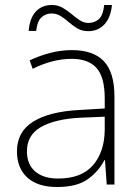

<svg xmlns="http://www.w3.org/2000/svg" viewBox="-20 -740 561 770"><path d="M269 -539Q354 -539 396.5 -494.5Q439 -450 439 -353V0H408L401 -98H399Q375 -52 331.5 -21Q288 10 209 10Q131 10 89.5 -28Q48 -66 48 -133Q48 -212 113.5 -252.5Q179 -293 300 -299L400 -305V-345Q400 -431 367 -467.5Q334 -504 268 -504Q191 -504 111 -464L99 -498Q137 -516 180 -527.5Q223 -539 269 -539ZM304 -268Q202 -263 145 -231Q88 -199 88 -133Q88 -81 121 -52.5Q154 -24 213 -24Q307 -24 353 -77.5Q399 -131 400 -219V-272ZM95 -616Q99 -667 123.5 -693.5Q148 -720 188 -720Q212 -720 231 -709Q250 -698 266.5 -684Q283 -670 299.5 -659Q316 -648 335 -648Q358 -648 375.5 -662.5Q393 -677 398 -720H429Q424 -669 398.5 -642Q373 -615 334 -615Q309 -615 290.5 -626Q272 -637 256 -651Q240 -665 223.5 -675.5Q207 -686 186 -686Q165 -686 147.5 -671.5Q130 -657 125 -616Z"/></svg>

Font: Noto Sans Bengali ExtraLight
Style: Regular
Weight: 200
Designer: Jelle Bosma - Monotype Design Team
Foundry: Monotype Imaging Inc.
Version: Version 2.003; ttfautohint (v1.8.4.7-5d5b)